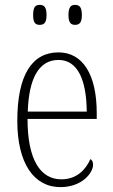

<svg xmlns="http://www.w3.org/2000/svg" viewBox="-20 -758 463 788"><path d="M288 -656C306 -656 316 -665 316 -696C316 -729 306 -738 288 -738C271 -738 261 -729 261 -696C261 -665 271 -656 288 -656ZM143 -656C161 -656 171 -665 171 -696C171 -729 161 -738 143 -738C125 -738 116 -729 116 -696C116 -665 125 -656 143 -656ZM228 10C316 10 362 -48 362 -82C362 -95 357 -102 351 -105C332 -62 295 -22 232 -22C146 -22 93 -102 93 -270H377V-294C377 -450 321 -543 220 -543C112 -543 51 -451 51 -262C51 -88 119 10 228 10ZM336 -300H94C98 -431 137 -512 220 -512C301 -512 335 -426 336 -300Z"/></svg>

Font: Noto Serif Thai Condensed ExtraLight
Style: Regular
Weight: 200
Width: 3
Designer: Monotype Design Team
Foundry: Monotype Imaging Inc.
Version: Version 2.002